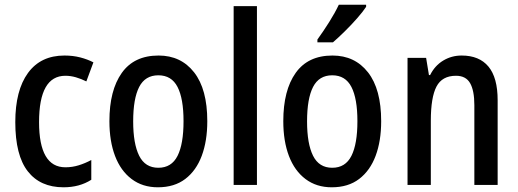

<svg xmlns="http://www.w3.org/2000/svg" viewBox="-20 -786 2201 816"><path d="M250 10Q151 10 98 -58Q45 -126 45 -267Q45 -402 99 -476Q153 -550 254 -550Q290 -550 321 -542Q352 -534 377 -521L347 -440Q325 -451 302.5 -457.5Q280 -464 258 -464Q146 -464 146 -267Q146 -75 258 -75Q287 -75 314.5 -83.5Q342 -92 368 -106V-22Q318 10 250 10Z M861 -271Q861 -187 837.5 -124Q814 -61 767.5 -25.5Q721 10 651 10Q586 10 539.5 -25Q493 -60 469 -123Q445 -186 445 -271Q445 -402 497.5 -476Q550 -550 654 -550Q749 -550 805 -478.5Q861 -407 861 -271ZM546 -270Q546 -175 571.5 -124Q597 -73 653 -73Q709 -73 734.5 -123.5Q760 -174 760 -271Q760 -367 734.5 -416.5Q709 -466 653 -466Q597 -466 571.5 -416.5Q546 -367 546 -270Z M1072 0H973V-760H1072Z M1600 -271Q1600 -187 1576.5 -124Q1553 -61 1506.5 -25.5Q1460 10 1390 10Q1325 10 1278.5 -25Q1232 -60 1208 -123Q1184 -186 1184 -271Q1184 -402 1236.5 -476Q1289 -550 1393 -550Q1488 -550 1544 -478.5Q1600 -407 1600 -271ZM1285 -270Q1285 -175 1310.5 -124Q1336 -73 1392 -73Q1448 -73 1473.5 -123.5Q1499 -174 1499 -271Q1499 -367 1473.5 -416.5Q1448 -466 1392 -466Q1336 -466 1310.5 -416.5Q1285 -367 1285 -270ZM1536 -757Q1523 -737 1498 -708.5Q1473 -680 1445 -652.5Q1417 -625 1395 -606H1329V-618Q1355 -654 1379.5 -693Q1404 -732 1420 -766H1536Z M1942 -550Q2017 -550 2056 -503Q2095 -456 2095 -360V0H1996V-339Q1996 -401 1978 -432.5Q1960 -464 1918 -464Q1859 -464 1835 -418Q1811 -372 1811 -273V0H1712V-540H1791L1803 -467H1808Q1828 -507 1863.5 -528.5Q1899 -550 1942 -550Z"/></svg>

Font: Noto Sans Lao Condensed Medium
Style: Regular
Weight: 500
Width: 3
Designer: Monotype Design Team
Foundry: Monotype Imaging Inc.
Version: Version 2.003; ttfautohint (v1.8.4.7-5d5b)